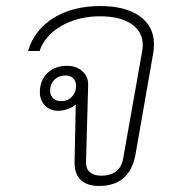

<svg xmlns="http://www.w3.org/2000/svg" viewBox="-20 -606 580 636"><path d="M227 -71 231 -260Q222 -251 205 -245Q188 -239 172 -239Q146 -239 129 -256.5Q112 -274 112 -300Q112 -340 137 -364Q162 -388 202 -388Q233 -388 253 -370Q273 -352 272 -323L265 -70Q264 -48 277.5 -36Q291 -24 315 -24Q345 -24 364 -38Q383 -52 388 -81L451 -437Q453 -451 453 -456Q453 -501 415.5 -526.5Q378 -552 311 -552Q239 -552 184 -520.5Q129 -489 111 -437H73Q93 -506 156.5 -546Q220 -586 313 -586Q395 -586 442.5 -552.5Q490 -519 490 -460Q490 -442 488 -433L429 -95Q410 10 308 10Q268 10 247 -10.5Q226 -31 227 -71ZM232 -323Q232 -337 222.5 -346.5Q213 -356 197 -356Q175 -356 160.5 -342Q146 -328 146 -305Q146 -290 156 -280.5Q166 -271 182 -271Q204 -271 218 -285.5Q232 -300 232 -323Z"/></svg>

Font: Sarabun Thin
Style: Italic
Weight: 250
Italic angle: -10°
Designer: Suppakit Chalermlarp | Katatrad Co.,Ltd.
Foundry: Cadson Demak Co.,Ltd.
Version: Version 1.000; ttfautohint (v1.6)